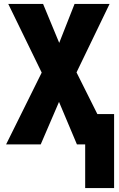

<svg xmlns="http://www.w3.org/2000/svg" viewBox="-20 -734 603 976"><path d="M11 0 192 -365 22 -714H199L281 -516L359 -714H537L369 -366L475 -154H560V222H413V0H371L280 -216L187 0Z"/></svg>

Font: Noto Sans Mono SemiCondensed Black
Style: Regular
Weight: 900
Width: 4
Designer: Monotype Design Team
Foundry: Monotype Imaging Inc.
Version: Version 2.014; ttfautohint (v1.8.4.7-5d5b)